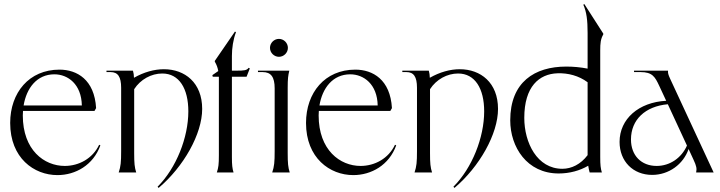

<svg xmlns="http://www.w3.org/2000/svg" viewBox="-20 -847 3535 943"><path d="M262 13C351 13 438 -36 473 -133L467 -136C435 -68 367 -32 298 -32C197 -32 92 -110 92 -280L93 -302H444L452 -316C444 -456 358 -505 272 -505C123 -505 30 -392 30 -243C30 -71 147 13 262 13ZM96 -329C110 -414 161 -482 247 -482C314 -482 380 -433 382 -329Z M754 70 759 76C882 -28 973 -189 973 -312C973 -441 888 -507 785 -507C738 -507 687 -493 638 -465C638 -477 636 -490 633 -500H503V-493H523C559 -493 575 -470 575 -416V-105C575 -50 573 -30 563 0H649C641 -25 639 -45 639 -95V-409C670 -457 723 -486 777 -486C860 -486 905 -412 905 -300C905 -172 846 -22 754 70Z M1045 0H1127C1121 -20 1119 -36 1119 -76V-470H1191L1207 -511L1201 -514C1193 -501 1176 -500 1144 -500H1119V-572C1119 -610 1125 -652 1139 -689L1134 -692L1035 -548V-544C1044 -529 1049 -515 1052 -498L1023 -478L1025 -470H1055V-464V-84C1055 -40 1053 -24 1045 0Z M1317 0H1403C1395 -25 1393 -45 1393 -95V-416C1393 -460 1395 -476 1401 -500H1247V-493H1270C1311 -493 1329 -469 1329 -413V-105C1329 -50 1327 -30 1317 0ZM1350 -568C1374 -568 1394 -588 1394 -612C1394 -636 1374 -656 1350 -656C1326 -656 1306 -636 1306 -612C1306 -588 1326 -568 1350 -568Z M1715 13C1804 13 1891 -36 1926 -133L1920 -136C1888 -68 1820 -32 1751 -32C1650 -32 1545 -110 1545 -280L1546 -302H1897L1905 -316C1897 -456 1811 -505 1725 -505C1576 -505 1483 -392 1483 -243C1483 -71 1600 13 1715 13ZM1549 -329C1563 -414 1614 -482 1700 -482C1767 -482 1833 -433 1835 -329Z M2207 70 2212 76C2335 -28 2426 -189 2426 -312C2426 -441 2341 -507 2238 -507C2191 -507 2140 -493 2091 -465C2091 -477 2089 -490 2086 -500H1956V-493H1976C2012 -493 2028 -470 2028 -416V-105C2028 -50 2026 -30 2016 0H2102C2094 -25 2092 -45 2092 -95V-409C2123 -457 2176 -486 2230 -486C2313 -486 2358 -412 2358 -300C2358 -172 2299 -22 2207 70Z M2866 -685V-510C2830 -517 2795 -520 2761 -520C2606 -520 2486 -444 2486 -256C2486 -125 2568 5 2724 5C2778 5 2828 -9 2869 -33C2871 -21 2873 -10 2876 0H2936C2930 -20 2928 -36 2928 -76V-599C2928 -635 2930 -655 2943 -678V-682L2850 -827L2845 -824C2861 -788 2866 -748 2866 -685ZM2555 -268C2555 -422 2628 -484 2718 -487C2770 -489 2823 -475 2866 -443V-85C2832 -40 2787 -18 2742 -18C2618 -18 2555 -146 2555 -268Z M3399 0H3485L3271 -461C3262 -481 3260 -488 3261 -500H3094V-493H3126C3184 -493 3197 -470 3218 -425L3252 -352C3117 -345 3023 -263 3023 -150C3023 -55 3089 12 3183 12C3265 12 3336 -40 3362 -115L3386 -63C3401 -31 3403 -19 3399 0ZM3079 -162C3079 -259 3149 -325 3260 -335L3354 -132C3327 -71 3270 -32 3205 -32C3130 -32 3079 -83 3079 -162Z"/></svg>

Font: Sinistre
Style: Regular
Weight: 400
Designer: Jules Durand
Foundry: Collletttivo
Version: Version 69.420;Glyphs 3.2 (3217)